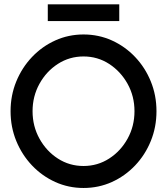

<svg xmlns="http://www.w3.org/2000/svg" viewBox="-20 -876 790 908"><path d="M375 13Q304 13 241.5 -15.2Q179 -43.5 131.5 -93.5Q84 -143.5 57 -209.2Q30 -275 30 -350Q30 -425 57 -490.8Q84 -556.5 131.5 -606.5Q179 -656.5 241.5 -684.8Q304 -713 375 -713Q446.5 -713 509 -684.8Q571.5 -656.5 619 -606.5Q666.5 -556.5 693.2 -490.8Q720 -425 720 -350Q720 -275 693.2 -209.2Q666.5 -143.5 619 -93.5Q571.5 -43.5 509 -15.2Q446.5 13 375 13ZM375 -91Q441.5 -91 496.2 -126.2Q551 -161.5 583.5 -220.5Q616 -279.5 616 -350Q616 -421 583.2 -479.8Q550.5 -538.5 496 -573.8Q441.5 -609 375 -609Q308.5 -609 253.8 -573.8Q199 -538.5 166.5 -479.5Q134 -420.5 134 -350Q134 -279 166.8 -220Q199.5 -161 254 -126Q308.5 -91 375 -91ZM206 -855.5H544V-776.5H206Z"/></svg>

Font: Urbanist SemiBold
Style: Regular
Weight: 600
Designer: Corey Hu
Foundry: Corey Hu
Version: Version 1.321; ttfautohint (v1.8.4.7-5d5b)